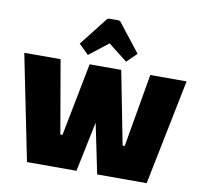

<svg xmlns="http://www.w3.org/2000/svg" viewBox="-80 -811 937 896"><g transform="rotate(10 388.0 -363.0)"><path d="M437.3 0 333.7 -500H463.1L530.8 -153.4H540.8L600.8 -500H772.8L671.8 0ZM104.7 0 3.7 -500H175.7L235.7 -153.4H245.7L313.4 -500H442.8L339.2 0ZM297.6 -541.6 251.2 -587 353.3 -717.4Q359 -725.7 367.8 -725.7H408.6Q417.7 -725.7 423.2 -717.4L525.2 -587L478.8 -541.6L388.2 -612.4Z"/></g></svg>

Font: Changa
Style: Regular
Weight: 400
Designer: Eduardo Rodriguez Tunni
Foundry: Eduardo Rodriguez Tunni
Version: Version 3.003